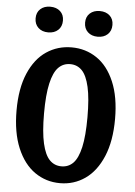

<svg xmlns="http://www.w3.org/2000/svg" viewBox="-63 -1003 745 1062"><g transform="rotate(5 310.0 -472.0)"><path d="M36.5 -368.5Q36.5 -490.4 72.5 -574.5Q108.6 -658.7 170.6 -700.3Q232.7 -742 310.4 -742Q388.2 -742 450 -700.3Q511.8 -658.7 547.7 -574.5Q583.5 -490.4 583.5 -368.5Q583.5 -245.7 547.5 -160Q511.4 -74.3 449.6 -31.2Q387.8 11.9 310.4 11.9Q232.7 11.9 170.6 -31.2Q108.6 -74.3 72.5 -160Q36.5 -245.7 36.5 -368.5ZM430.6 -364.8Q430.6 -469.2 416.4 -531.9Q402.2 -594.5 375.8 -621.8Q349.3 -649 310.4 -649Q271.5 -649 244.8 -621.8Q218.2 -594.5 203.8 -531.9Q189.4 -469.2 189.4 -364.8Q189.4 -261 203.8 -198.5Q218.2 -136 244.8 -108.8Q271.5 -81.5 310.4 -81.5Q349.4 -81.5 375.9 -108.6Q402.3 -135.8 416.5 -198.2Q430.6 -260.6 430.6 -364.8ZM97.1 -885.1Q97.1 -917.7 118 -936.7Q138.9 -955.8 172.8 -955.8Q207.1 -955.8 228 -936.7Q248.9 -917.7 248.9 -885.1Q248.9 -852.1 228 -832.6Q207.1 -813.2 172.8 -813.2Q138.9 -813.2 118 -832.8Q97.1 -852.5 97.1 -885.1ZM371.9 -885.1Q371.9 -917.7 392.8 -936.7Q413.8 -955.8 447.7 -955.8Q481.9 -955.8 502.8 -936.7Q523.8 -917.7 523.8 -885.1Q523.8 -852.1 502.8 -832.6Q481.9 -813.2 447.7 -813.2Q413.8 -813.2 392.8 -832.8Q371.9 -852.5 371.9 -885.1Z"/></g></svg>

Font: Monaspace Xenon Var ExtraLight
Style: Regular
Weight: 200
Designer: Riley Cran and the Lettermatic Team
Version: Version 1.200 (Monaspace Xenon Var)